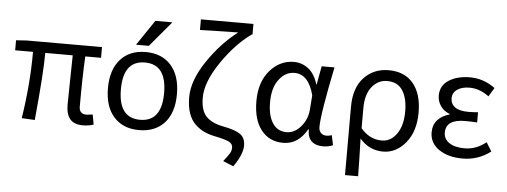

<svg xmlns="http://www.w3.org/2000/svg" viewBox="-59 -965 3539 1340"><g transform="rotate(5 1710.5 -295.0)"><path d="M541 12.7Q479.5 12.7 451.2 -21Q422.9 -54.7 422.9 -122.1Q422.9 -148.4 425.3 -276.4Q427.7 -404.3 428.7 -467.8H236.3Q236.3 -328.1 204.1 4.9L112.3 0Q150.4 -239.3 150.4 -467.8H25.4V-538.1L102.5 -543H627V-467.8H516.6Q508.8 -326.2 508.8 -116.2Q508.8 -63.5 559.6 -63.5Q567.4 -63.5 603.5 -68.4L616.2 1Q584 12.7 541 12.7Z M784.2 -260.7Q784.2 -60.5 935.5 -60.5Q1086.9 -60.5 1086.9 -261.2Q1086.9 -461.9 935.5 -461.9Q784.2 -461.9 784.2 -260.7ZM1113.3 -60.5Q1047.9 11.7 935.1 11.7Q822.3 11.7 757.8 -60.1Q693.4 -131.8 693.4 -261.2Q693.4 -390.6 757.8 -462.9Q822.3 -535.2 935.1 -535.2Q1047.9 -535.2 1112.3 -462.9Q1176.8 -390.6 1176.8 -261.2Q1176.8 -131.8 1113.3 -60.5ZM982.4 -757.8H1101.6L952.1 -580.1H862.3Z M1612.3 206.1 1539.1 175.8Q1571.3 135.7 1582 117.2Q1592.8 98.6 1592.8 77.1Q1592.8 51.8 1568.4 38.1Q1543.9 24.4 1467.8 8.8Q1422.9 0 1389.2 -16.1Q1355.5 -32.2 1325.7 -61Q1295.9 -89.8 1279.8 -136.7Q1263.7 -183.6 1263.7 -248Q1263.7 -365.2 1356.9 -502.9Q1450.2 -640.6 1565.4 -727.5Q1342.8 -723.6 1297.9 -721.7V-795.9H1666V-721.7H1661.1Q1549.8 -642.6 1454.1 -502Q1358.4 -361.3 1358.4 -252.9Q1358.4 -162.1 1398.9 -120.6Q1439.5 -79.1 1520.5 -64.5Q1603.5 -48.8 1639.2 -23.4Q1674.8 2 1674.8 55.7Q1674.8 118.2 1612.3 206.1Z M1943.4 12.7Q1847.7 12.7 1790.5 -59.1Q1733.4 -130.9 1733.4 -261.7Q1733.4 -395.5 1803.2 -476.1Q1873 -556.6 1971.7 -556.6Q2027.3 -556.6 2072.3 -522Q2117.2 -487.3 2139.6 -414.1H2142.6L2166 -543H2255.9Q2187.5 -210 2187.5 -119.1Q2187.5 -92.8 2202.6 -78.1Q2217.8 -63.5 2241.2 -63.5Q2259.8 -63.5 2278.3 -70.3L2293 -1Q2261.7 12.7 2222.7 12.7Q2171.9 12.7 2143.1 -14.2Q2114.3 -41 2115.2 -96.7H2111.3Q2049.8 12.7 1943.4 12.7ZM1961.9 -63.5Q2016.6 -63.5 2060.5 -113.8Q2104.5 -164.1 2110.4 -232.4L2118.2 -335Q2081.1 -480.5 1981.4 -480.5Q1918.9 -480.5 1874 -422.4Q1829.1 -364.3 1829.1 -262.7Q1829.1 -168 1863.8 -115.7Q1898.4 -63.5 1961.9 -63.5Z M2394.5 199.2V-278.3Q2394.5 -412.1 2462.4 -484.4Q2530.3 -556.6 2634.8 -556.6Q2747.1 -556.6 2807.6 -483.4Q2868.2 -410.2 2868.2 -280.3Q2868.2 -147.5 2801.8 -67.4Q2735.4 12.7 2644.5 12.7Q2546.9 12.7 2480.5 -64.5Q2485.4 95.7 2486.3 199.2ZM2628.9 -63.5Q2691.4 -63.5 2732.9 -122.1Q2774.4 -180.7 2774.4 -279.3Q2774.4 -373 2739.3 -426.8Q2704.1 -480.5 2630.9 -480.5Q2567.4 -480.5 2524.4 -427.2Q2481.4 -374 2481.4 -276.4V-136.7Q2543 -63.5 2628.9 -63.5Z M3201.2 12.7Q3099.6 12.7 3035.2 -31.7Q2970.7 -76.2 2970.7 -150.4Q2970.7 -205.1 3002.4 -238.8Q3034.2 -272.5 3084 -285.2V-290Q3043.9 -304.7 3021 -337.9Q2998 -371.1 2998 -411.1Q2998 -481.4 3057.1 -519Q3116.2 -556.6 3205.1 -556.6Q3299.8 -556.6 3380.9 -497.1L3343.8 -435.5Q3278.3 -484.4 3208 -484.4Q3155.3 -484.4 3122.1 -461.9Q3088.9 -439.5 3088.9 -399.4Q3088.9 -360.4 3119.6 -337.9Q3150.4 -315.4 3213.9 -315.4Q3242.2 -315.4 3281.2 -318.4V-247.1Q3234.4 -250 3197.3 -250Q3062.5 -250 3062.5 -157.2Q3062.5 -112.3 3101.6 -85.9Q3140.6 -59.6 3210 -59.6Q3290 -59.6 3359.4 -115.2L3397.5 -53.7Q3310.5 12.7 3201.2 12.7Z"/></g></svg>

Font: Gen Shin Gothic Regular
Style: Regular
Weight: 400
Designer: [Source Han Sans]
Ryoko NISHIZUKA  (kana & ideographs); Paul D. Hunt (Latin, Greek & Cyrillic); Wenlong ZHANG  (bopomofo
Version: Version 1.002.20150607